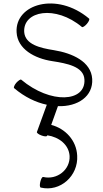

<svg xmlns="http://www.w3.org/2000/svg" viewBox="-20 -582 582 1087"><path d="M60 -83C120 -32 184 -2 245 11L189 165C187 170 198 179 215 185C231 191 246 192 247 186L248 184C314 194 370 237 374 301C378 379 303 438 225 420C219 418 212 431 208 448C204 465 205 479 211 480C321 506 424 414 417 299C413 213 350 146 270 125L308 19C421 23 508 -37 502 -135C496 -233 390 -281 285 -298C208 -310 122 -330 117 -401C110 -521 294 -555 444 -429C448 -426 461 -434 472 -447C483 -460 489 -474 484 -477C301 -631 64 -559 74 -399C79 -304 176 -251 275 -236C358 -223 454 -206 458 -132C466 -4 267 9 100 -131C96 -134 84 -126 72 -113C61 -100 56 -86 60 -83Z"/></svg>

Font: Nupuram ExtraLight
Style: Regular
Weight: 200
Designer: Santhosh Thottingal (santhosh.thottingal@gmail.com)
Foundry: SMC
Version: Version 1.000